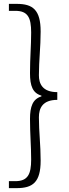

<svg xmlns="http://www.w3.org/2000/svg" viewBox="-20 -804 355 992"><path d="M26 168H66C149 168 190 138 190 26C190 -56 181 -122 181 -198C181 -244 199 -288 276 -288V-328C199 -328 181 -372 181 -415C181 -493 190 -560 190 -641C190 -754 149 -784 66 -784H26V-748H59C124 -748 141 -713 141 -636C141 -566 135 -506 135 -426C135 -360 149 -323 194 -310V-306C149 -292 135 -254 135 -189C135 -110 141 -50 141 20C141 96 124 132 59 132H26Z"/></svg>

Font: Noto Sans CJK KR Light
Style: Regular
Weight: 300
Designer: Ryoko NISHIZUKA (kana & ideographs); Paul D. Hunt (Latin, Greek & Cyrillic); Wenlong ZHANG (bopomofo); Sandoll Communica
Foundry: Adobe Systems Incorporated
Version: Version 1.004;PS 1.004;hotconv 1.0.82;makeotf.lib2.5.63406